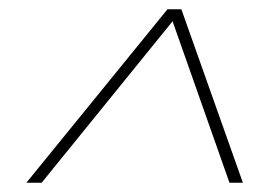

<svg xmlns="http://www.w3.org/2000/svg" viewBox="-20 -724 546 415"><path d="M37 -329 342 -704H372L505 -329H476L353 -678L70 -329Z"/></svg>

Font: Prodigy Sans ExtraLight
Style: Italic
Weight: 200
Italic angle: -13°
Designer: Wei Huang
Foundry: Wei Huang
Version: Version 1.003; ttfautohint (v1.8.3)